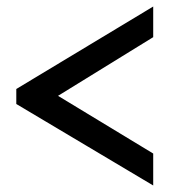

<svg xmlns="http://www.w3.org/2000/svg" viewBox="-20 -553 587 589"><path d="M30 -280 450 -533V-439L158 -259L450 -82V16L30 -234Z"/></svg>

Font: Raleway Medium
Style: Italic
Weight: 500
Italic angle: -12°
Designer: Matt McInerney, Pablo Impallari, Rodrigo Fuenzalida
Foundry: Matt McInerney, Pablo Impallari, Rodrigo Fuenzalida
Version: Version 4.026